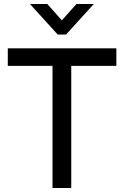

<svg xmlns="http://www.w3.org/2000/svg" viewBox="-20 -942 620 962"><path d="M269 -769 130 -922H217L290 -840L363 -922H450L311 -769ZM19 -700H563V-612H337V0H243V-612H19Z"/></svg>

Font: Haskoy Medium
Style: Regular
Weight: 500
Designer: Ertekin Erdin
Foundry: Ertekin Erdin
Version: Version 1.500; ttfautohint (v1.8.3)